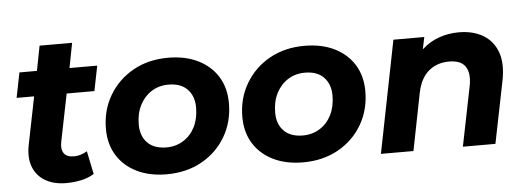

<svg xmlns="http://www.w3.org/2000/svg" viewBox="-46 -783 2511 917"><g transform="rotate(-5 1209.5 -324.5)"><path d="M238 8Q180 8 139 -15.5Q98 -39 80.5 -83Q63 -127 75 -189L121 -418H37L61 -538H145L168 -657H324L301 -538H434L410 -418H277L231 -190Q224 -156 237.5 -136Q251 -116 286 -116Q318 -116 349 -135L372 -24Q343 -6 308 1Q273 8 238 8Z M720 8Q638 8 577 -22Q516 -52 482.5 -106Q449 -160 449 -233Q449 -322 491 -393Q533 -464 606 -505Q679 -546 774 -546Q856 -546 917 -516Q978 -486 1011.5 -432Q1045 -378 1045 -305Q1045 -216 1003.5 -145Q962 -74 888.5 -33Q815 8 720 8ZM730 -120Q775 -120 811 -142.5Q847 -165 867 -205Q887 -245 887 -298Q887 -352 855.5 -385Q824 -418 765 -418Q719 -418 683.5 -395.5Q648 -373 627.5 -333Q607 -293 607 -240Q607 -185 639 -152.5Q671 -120 730 -120Z M1374 8Q1292 8 1231 -22Q1170 -52 1136.5 -106Q1103 -160 1103 -233Q1103 -322 1145 -393Q1187 -464 1260 -505Q1333 -546 1428 -546Q1510 -546 1571 -516Q1632 -486 1665.5 -432Q1699 -378 1699 -305Q1699 -216 1657.5 -145Q1616 -74 1542.5 -33Q1469 8 1374 8ZM1384 -120Q1429 -120 1465 -142.5Q1501 -165 1521 -205Q1541 -245 1541 -298Q1541 -352 1509.5 -385Q1478 -418 1419 -418Q1373 -418 1337.5 -395.5Q1302 -373 1281.5 -333Q1261 -293 1261 -240Q1261 -185 1293 -152.5Q1325 -120 1384 -120Z M2167 -546Q2236 -546 2284 -517.5Q2332 -489 2352 -434Q2372 -379 2356 -298L2296 0H2140L2198 -288Q2209 -347 2187.5 -379Q2166 -411 2110 -411Q2051 -411 2011 -377Q1971 -343 1957 -273L1903 0H1747L1854 -538H2002L1990 -480Q2027 -514 2072.5 -530Q2118 -546 2167 -546Z"/></g></svg>

Font: Montserrat
Style: Bold Italic
Weight: 700
Italic angle: -11.3°
Designer: Julieta Ulanovsky
Foundry: Julieta Ulanovsky
Version: Version 9.000; ttfautohint (v1.8.4.7-5d5b)